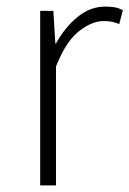

<svg xmlns="http://www.w3.org/2000/svg" viewBox="-20 -563 393 583"><path d="M102 0V-530H142L148 -431H150Q177 -480 215.5 -511.5Q254 -543 300 -543Q315 -543 327.5 -541Q340 -539 353 -532L342 -490Q329 -495 319.5 -497Q310 -499 294 -499Q259 -499 219.5 -468Q180 -437 150 -361V0Z"/></svg>

Font: Noto Sans HK Thin ExtraLight
Style: Regular
Weight: 250
Version: Version 2.004-H2;hotconv 1.0.118;makeotfexe 2.5.65603